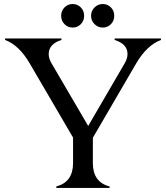

<svg xmlns="http://www.w3.org/2000/svg" viewBox="-20 -927 819 947"><path d="M446.3 -890.4Q463.4 -907.2 486.8 -907.2Q510.3 -907.2 526.9 -890.6Q543.5 -874 543.5 -849.1Q543.5 -824.2 526.9 -807.6Q510.3 -791 486.8 -791Q463.4 -791 446.3 -807.9Q429.2 -824.7 429.2 -849.1Q429.2 -873.5 446.3 -890.4ZM298.3 -890.6Q314.9 -907.2 338.4 -907.2Q361.8 -907.2 378.4 -890.6Q395 -874 395 -849.1Q395 -824.2 378.4 -807.6Q361.8 -791 338.4 -791Q314.9 -791 298.3 -807.6Q281.7 -824.2 281.7 -849.1Q281.7 -874 298.3 -890.6ZM257.8 0Q257.8 -4.4 257.8 -7.3Q340.3 -29.3 340.3 -122.1V-248.5L126 -615.2Q73.7 -704.6 4.9 -730V-737.3H283.2V-730Q220.2 -710 220.2 -660.2Q220.2 -638.7 233.9 -615.2L415 -305.7L595.2 -615.2Q608.9 -638.7 608.9 -660.6Q608.9 -710 545.4 -730V-737.3H773.9V-730Q704.1 -703.6 652.3 -615.2L438 -247.6V-122.1Q438 -28.8 520.5 -7.3V0Z"/></svg>

Font: Modern Antiqua
Style: Book
Weight: 400
Designer: Wojciech Kalinowski "wmk69" (wmk69@o2.pl)
Foundry: Wojciech Kalinowski "wmk69" (wmk69@o2.pl)
Version: Version 3.1.0; 2021-05-28